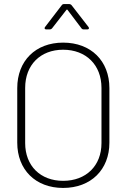

<svg xmlns="http://www.w3.org/2000/svg" viewBox="-20 -918 661 946"><path d="M208 -773H224C229 -773 234 -775 237 -779L307 -869C309 -872 312 -871 313 -869L381 -779C384 -774 389 -773 394 -773H410C418 -773 421 -779 416 -785L333 -892C330 -896 325 -898 320 -898H297C292 -898 287 -897 284 -892L202 -785C197 -779 200 -773 208 -773ZM291 8C428 8 519 -82 519 -215V-484C519 -618 428 -708 291 -708C155 -708 65 -618 65 -484V-215C65 -82 155 8 291 8ZM291 -27C179 -27 104 -101 104 -213V-485C104 -598 179 -673 291 -673C404 -673 480 -598 480 -485V-213C480 -101 404 -27 291 -27Z"/></svg>

Font: Barlow ExtraLight
Style: Regular
Weight: 275
Designer: Jeremy Tribby
Foundry: Tribby Type
Version: Version 1.422;hotconv 1.0.109;makeotfexe 2.5.65596